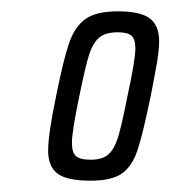

<svg xmlns="http://www.w3.org/2000/svg" viewBox="-20 -716 301 339"><path d="M65 -450Q65 -479 79 -546Q92 -611 102 -640Q112 -669 131 -682.5Q150 -696 188 -696Q228 -696 244.5 -683.5Q261 -671 261 -643Q261 -627 256.5 -601.5Q252 -576 246 -546Q232 -478 222.5 -450Q213 -422 195 -409.5Q177 -397 140 -397Q98 -397 81.5 -409.5Q65 -422 65 -450ZM205 -546Q219 -610 219 -631Q219 -647 212 -653Q205 -659 188 -659Q166 -659 155 -649.5Q144 -640 137.5 -620Q131 -600 120 -546Q107 -484 107 -464Q107 -447 114 -440.5Q121 -434 140 -434Q161 -434 171.5 -443.5Q182 -453 188.5 -474Q195 -495 205 -546Z"/></svg>

Font: Saira Ultra Condensed Light
Style: Italic
Weight: 300
Width: 1
Italic angle: -12°
Designer: Hector Gatti with collaboration of the Omnibus-Type team
Foundry: Omnibus-Type
Version: Version 1.001; ttfautohint (v1.8)